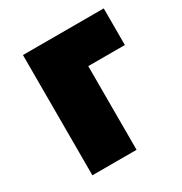

<svg xmlns="http://www.w3.org/2000/svg" viewBox="-118 -548 602 636"><g transform="rotate(-30 183.0 -230.0)"><path d="M56 -460H365V-320H225V0H56Z"/></g></svg>

Font: Jost* Heavy
Style: Regular
Weight: 800
Version: Version 3.7